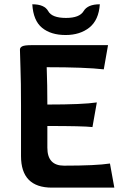

<svg xmlns="http://www.w3.org/2000/svg" viewBox="-20 -859 556 879"><path d="M196.8 -182.6Q196.8 -100.6 272.9 -100.6Q419.9 -100.6 483.4 -110.4L503.4 0H217.8Q76.2 0 76.2 -144.5V-375.5Q76.2 -486.8 73.7 -549.1Q71.3 -611.3 71.3 -631.8Q71.3 -641.6 82 -647Q92.8 -652.3 124.5 -652.3H474.6L455.1 -541.5Q370.6 -551.3 193.8 -551.3Q196.8 -470.7 196.8 -380.4Q360.4 -380.4 423.3 -390.1L403.3 -277.3Q360.4 -282.2 196.8 -282.2ZM280.3 -698.7Q212.9 -698.7 172.6 -731.7Q132.3 -764.6 127.9 -839.4Q183.6 -839.4 200.7 -808.1Q217.8 -776.9 282.2 -776.9Q344.2 -776.9 362.8 -808.1Q381.3 -839.4 437 -839.4Q432.1 -767.1 389.2 -732.9Q346.2 -698.7 280.3 -698.7Z"/></svg>

Font: ALMAS
Style: Bold
Weight: 700
Designer: ALMAS Font/ by Husham Jawad Kadhim, derived from the Bainsely font by/ Paul James MIller
Foundry: High-Logic / Made with FontCreator
Version: Version 1.411;September 19, 2021;FontCreator 14.0.0.2814 32-